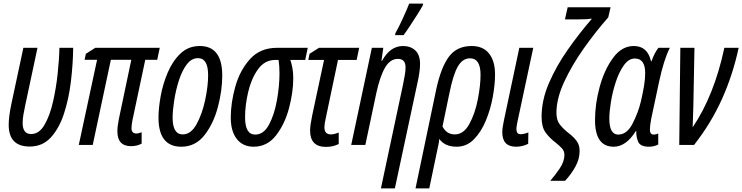

<svg xmlns="http://www.w3.org/2000/svg" viewBox="-20 -800 4098 1060"><path d="M384 -536H308Q307 -476 298.5 -395Q290 -314 272.5 -237.5Q255 -161 225.5 -110.5Q196 -60 152 -60Q105 -60 105 -121Q105 -143 109.5 -168.5Q114 -194 120 -222L187 -536H109L44 -232Q28 -157 28 -111Q28 9 144 9Q215 9 261 -41.5Q307 -92 333.5 -173.5Q360 -255 371.5 -350.5Q383 -446 384 -536Z M762 -7V-70Q756 -68 748.5 -65.5Q741 -63 733 -63Q706 -63 706 -92Q706 -110 711 -135L782 -470H848L862 -536H506L454 -503L447 -470H516L415 0H492L592 -470H705L636 -142Q628 -102 628 -75Q628 7 704 7Q736 7 762 -7Z M1207 -383Q1207 -546 1083 -546Q1020 -546 976.5 -504.5Q933 -463 906 -399.5Q879 -336 867 -269Q855 -202 855 -151Q855 10 981 10Q1059 10 1109 -54Q1159 -118 1183 -209.5Q1207 -301 1207 -383ZM933 -150Q933 -189 941.5 -244.5Q950 -300 967 -354Q984 -408 1010.5 -443.5Q1037 -479 1073 -479Q1129 -479 1129 -385Q1129 -324 1112.5 -247Q1096 -170 1065 -114Q1034 -58 989 -58Q933 -58 933 -150Z M1599 -368Q1599 -399 1594.5 -423.5Q1590 -448 1583 -469H1665L1679 -536H1509Q1416 -536 1360 -473.5Q1304 -411 1279 -321.5Q1254 -232 1254 -151Q1254 -75 1287.5 -32.5Q1321 10 1380 10Q1455 10 1503.5 -52Q1552 -114 1575.5 -202.5Q1599 -291 1599 -368ZM1333 -152Q1333 -218 1350 -291.5Q1367 -365 1404 -417Q1441 -469 1499 -469H1518Q1523 -437 1523 -394Q1523 -326 1509 -247Q1495 -168 1465.5 -112.5Q1436 -57 1389 -57Q1333 -57 1333 -152Z M1850 -5V-68Q1840 -64 1828.5 -61Q1817 -58 1807 -58Q1771 -58 1771 -97Q1771 -116 1779 -150L1846 -469H1949L1963 -536H1741L1689 -503L1682 -469H1769L1703 -160Q1692 -107 1692 -79Q1692 11 1780 11Q1819 11 1850 -5Z M2208 -606Q2221 -623 2242.5 -655.5Q2264 -688 2284.5 -720.5Q2305 -753 2314 -770L2316 -780H2239Q2228 -751 2204 -698.5Q2180 -646 2163 -617L2161 -606ZM2160 240 2285 -344Q2291 -370 2295 -397.5Q2299 -425 2299 -446Q2299 -498 2272.5 -522Q2246 -546 2205 -546Q2134 -546 2089 -464H2086L2096 -536H2033L1919 0H1997L2058 -288Q2078 -379 2106 -427Q2134 -475 2177 -475Q2219 -475 2219 -428Q2219 -409 2214.5 -383Q2210 -357 2205 -333L2083 240Z M2423 -102 2461 -285Q2482 -389 2508 -433.5Q2534 -478 2575 -478Q2633 -478 2633 -387Q2633 -329 2618 -251.5Q2603 -174 2571.5 -116Q2540 -58 2491 -58Q2445 -58 2423 -102ZM2350 240 2392 39Q2396 20 2400 1.5Q2404 -17 2405 -33Q2436 10 2501 10Q2556 10 2596 -30.5Q2636 -71 2662 -133.5Q2688 -196 2700.5 -264.5Q2713 -333 2713 -389Q2713 -463 2680 -504.5Q2647 -546 2584 -546Q2502 -546 2458 -486.5Q2414 -427 2388 -305L2274 240Z M2896 -6 2897 -69Q2872 -59 2854 -59Q2831 -59 2831 -88Q2831 -97 2833 -107Q2835 -117 2837 -129L2924 -536H2847L2762 -135Q2758 -117 2755.5 -99.5Q2753 -82 2753 -70Q2753 10 2829 10Q2864 10 2896 -6Z M3100 198Q3135 160 3157.5 118.5Q3180 77 3180 33Q3180 0 3163 -22.5Q3146 -45 3122 -63Q3091 -87 3071.5 -111.5Q3052 -136 3052 -177Q3052 -256 3095 -348.5Q3138 -441 3203.5 -533.5Q3269 -626 3338 -704L3351 -760H3114L3099 -693H3175Q3223 -693 3248 -697Q3178 -616 3114.5 -525.5Q3051 -435 3010.5 -341Q2970 -247 2970 -155Q2970 -100 2991 -70Q3012 -40 3046 -14Q3066 2 3081 17.5Q3096 33 3096 55Q3096 92 3069.5 131Q3043 170 3018 198Z M3490 -76H3493Q3491 -48 3502.5 -19Q3514 10 3563 10Q3590 10 3614 -2V-63Q3602 -57 3589 -57Q3568 -57 3568 -84Q3568 -106 3575 -143L3619 -350Q3645 -471 3678 -536H3615Q3593 -508 3577 -462H3574Q3555 -546 3479 -546Q3413 -546 3365 -481Q3317 -416 3291 -321.5Q3265 -227 3265 -137Q3265 10 3368 10Q3436 10 3490 -76ZM3344 -146Q3344 -183 3353 -238.5Q3362 -294 3380 -348.5Q3398 -403 3424.5 -440Q3451 -477 3485 -477Q3542 -477 3542 -396Q3542 -364 3535.5 -325Q3529 -286 3518 -239Q3503 -177 3472 -117Q3441 -57 3393 -57Q3344 -57 3344 -146Z M3812 0Q3906 -120 3966 -253.5Q4026 -387 4058 -536H3979Q3923 -273 3804 -97Q3805 -126 3806 -157.5Q3807 -189 3808 -220L3814 -536H3736L3730 0Z"/></svg>

Font: Noto Sans Display Condensed
Style: Italic
Weight: 400
Width: 3
Designer: Monotype Design team
Foundry: Monotype Imaging Inc.
Version: 1.000